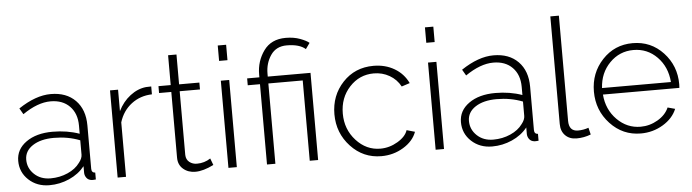

<svg xmlns="http://www.w3.org/2000/svg" viewBox="-47 -935 4113 1141"><g transform="rotate(-5 2010.0 -365.0)"><path d="M35 -150Q35 -219 95.5 -262Q156 -305 253 -305Q340 -305 413 -279V-328Q413 -400 371 -443Q329 -486 257 -486Q180 -486 90 -424L69 -460Q172 -529 262 -529Q355 -529 409 -474Q463 -419 463 -324V-66Q463 -42 485 -41V0Q463 2 460 1Q441 -1 430.5 -14Q420 -27 419 -44V-85Q383 -40 326.5 -15Q270 10 208 10Q134 10 84.5 -36Q35 -82 35 -150ZM393 -107Q413 -132 413 -154V-240Q342 -268 258 -268Q179 -268 131 -236.5Q83 -205 83 -153Q83 -102 121 -66Q159 -30 218 -30Q273 -30 320.5 -51Q368 -72 393 -107Z M861 -475Q791 -473 738.5 -433Q686 -393 665 -325V0H615V-520H663V-392Q690 -447 735 -481.5Q780 -516 830 -521Q843 -522 861 -522Z M1188 -25Q1126 6 1079 6Q1036 6 1006.5 -19Q977 -44 977 -87V-479H904V-520H977V-698H1027V-520H1148V-479H1027V-99Q1028 -71 1047 -56Q1066 -41 1092 -41Q1137 -41 1173 -65Z M1276 -638V-730H1326V-638ZM1276 0V-520H1326V0Z M1506 -479H1433V-520H1506V-537Q1506 -616 1550.5 -678Q1595 -740 1682 -740Q1730 -740 1767.5 -726Q1805 -712 1821 -698L1796 -663Q1760 -695 1684 -695Q1621 -695 1588.5 -647.5Q1556 -600 1556 -538V-520H1811V0H1761V-479H1556V0H1506Z M2188 10Q2080 10 2005.5 -70Q1931 -150 1931 -262Q1931 -374 2003.5 -451.5Q2076 -529 2187 -529Q2257 -529 2311.5 -497Q2366 -465 2393 -408L2344 -392Q2321 -435 2278.5 -459.5Q2236 -484 2185 -484Q2099 -484 2040 -420Q1981 -356 1981 -262Q1981 -168 2041.5 -101.5Q2102 -35 2186 -35Q2240 -35 2289 -64Q2338 -93 2350 -131L2399 -117Q2379 -62 2319.5 -26Q2260 10 2188 10Z M2512 -638V-730H2562V-638ZM2512 0V-520H2562V0Z M2676 -150Q2676 -219 2736.5 -262Q2797 -305 2894 -305Q2981 -305 3054 -279V-328Q3054 -400 3012 -443Q2970 -486 2898 -486Q2821 -486 2731 -424L2710 -460Q2813 -529 2903 -529Q2996 -529 3050 -474Q3104 -419 3104 -324V-66Q3104 -42 3126 -41V0Q3104 2 3101 1Q3082 -1 3071.5 -14Q3061 -27 3060 -44V-85Q3024 -40 2967.5 -15Q2911 10 2849 10Q2775 10 2725.5 -36Q2676 -82 2676 -150ZM3034 -107Q3054 -132 3054 -154V-240Q2983 -268 2899 -268Q2820 -268 2772 -236.5Q2724 -205 2724 -153Q2724 -102 2762 -66Q2800 -30 2859 -30Q2914 -30 2961.5 -51Q3009 -72 3034 -107Z M3260 -730H3311V-103Q3311 -40 3365 -40Q3397 -40 3428 -51L3438 -10Q3397 6 3353 6Q3311 6 3285.5 -19.5Q3260 -45 3260 -88Z M3736 10Q3628 10 3553.5 -70Q3479 -150 3479 -262Q3479 -373 3552 -451Q3625 -529 3733 -529Q3842 -529 3915 -450.5Q3988 -372 3988 -262Q3988 -245 3987 -240H3531Q3538 -150 3597.5 -90Q3657 -30 3738 -30Q3792 -30 3840 -58Q3888 -86 3907 -130L3951 -118Q3928 -62 3868 -26Q3808 10 3736 10ZM3529 -279H3940Q3933 -370 3875 -429Q3817 -488 3734 -488Q3651 -488 3592.5 -428.5Q3534 -369 3529 -279Z"/></g></svg>

Font: Raleway-v4020 Light
Style: Regular
Weight: 300
Designer: Matt McInerney, Pablo Impallari, Rodrigo Fuenzalida
Foundry: Matt McInerney, Pablo Impallari, Rodrigo Fuenzalida
Version: Version 4.020;PS 004.020;hotconv 1.0.88;makeotf.lib2.5.64775